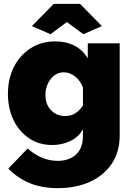

<svg xmlns="http://www.w3.org/2000/svg" viewBox="-20 -750 687 993"><path d="M250 0Q182 0 130 -35Q78 -70 49.5 -130Q21 -190 21 -264Q21 -343 52 -404Q83 -465 138.5 -500.5Q194 -536 266 -536Q322 -536 365.5 -513.5Q409 -491 434 -448V-526H599V-48Q599 34 559 95Q519 156 447 189.5Q375 223 279 223Q196 223 133.5 197Q71 171 23 122L123 18Q152 45 192.5 63.5Q233 82 279 82Q314 82 343.5 69Q373 56 391 27.5Q409 -1 409 -48V-82Q387 -41 343.5 -20.5Q300 0 250 0ZM318 -150Q347 -150 368.5 -163.5Q390 -177 409 -204V-298Q395 -334 367.5 -355Q340 -376 310 -376Q270 -376 242.5 -341.5Q215 -307 215 -259Q215 -210 244 -180Q273 -150 318 -150ZM145 -615 258 -730H394L507 -615L411 -573L326 -636L241 -573Z"/></svg>

Font: Raleway Black
Style: Regular
Weight: 900
Designer: Matt McInerney, Pablo Impallari, Rodrigo Fuenzalida
Foundry: Matt McInerney, Pablo Impallari, Rodrigo Fuenzalida
Version: Version 4.026